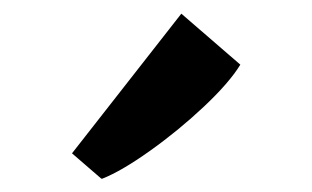

<svg xmlns="http://www.w3.org/2000/svg" viewBox="-20 -892 468 288"><path d="M132 -624 88 -662 252 -871.5 340.5 -795Q324 -768 285.8 -732Q247.5 -696 205 -665.8Q162.5 -635.5 133.5 -624Z"/></svg>

Font: Merriweather Text
Style: Bold
Weight: 700
Designer: Eben Sorkin
Foundry: Eben Sorkin
Version: Version 2.100